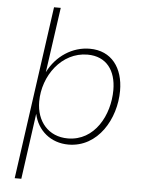

<svg xmlns="http://www.w3.org/2000/svg" viewBox="-60 -745 754 996"><g transform="rotate(5 317.5 -246.5)"><path d="M54.5 204H89L136.5 -138.5C155 -52.5 224.5 6 316.5 6C470.5 6 559.5 -149 559.5 -295.5C559.5 -414 498 -499 384.5 -499C294.5 -499 211 -445 167.5 -358L215.5 -697H180.5ZM146.5 -203.5C146.5 -337.5 240.5 -467.5 375.5 -467.5C474 -467.5 524.5 -397.5 524.5 -296C524.5 -165.5 450.5 -25.5 310.5 -25.5C210 -25.5 146.5 -99.5 146.5 -203.5Z"/></g></svg>

Font: HK Grotesk ExtraLight
Style: Italic
Weight: 200
Italic angle: -16°
Designer: Alfredo Marco Pradil
Foundry: Hanken Design Co.
Version: Version 3.001;FEAKit 1.0